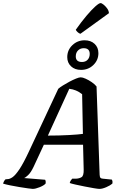

<svg xmlns="http://www.w3.org/2000/svg" viewBox="-58 -1219 792 1239"><path d="M153 0Q147 0 122.5 -3.5Q98 -7 67 -12Q36 -17 7 -23Q-22 -29 -38 -34Q-35 -45 -30.5 -52Q-26 -59 -22 -62L-10 -63Q5 -63 23.5 -76Q42 -89 67.5 -127Q93 -165 128 -240L318 -646Q328 -655 348 -667.5Q368 -680 390.5 -692Q413 -704 433 -712Q453 -720 463 -720Q475 -720 495 -711Q515 -702 534.5 -688.5Q554 -675 565 -661L585 -91Q586 -76 590 -71.5Q594 -67 605 -66L664 -60Q666 -57 667.5 -50.5Q669 -44 667 -34Q653 -22 627.5 -11Q602 0 584 0Q575 0 548 -4.5Q521 -9 488.5 -15.5Q456 -22 429 -28Q402 -34 392 -38Q394 -47 399 -54.5Q404 -62 408 -66H433Q454 -67 468.5 -76Q483 -85 482 -125L478 -285H225L159 -143Q141 -105 123 -88.5Q105 -72 98 -70L233 -59Q239 -50 236 -34Q225 -22 198 -11Q171 0 153 0ZM251 -344Q325 -344 387.5 -347.5Q450 -351 477 -355L472 -611Q435 -641 389 -646ZM465 -768Q425 -768 400.5 -791Q376 -814 376 -850Q376 -896 409 -927.5Q442 -959 488 -959Q528 -959 552.5 -936Q577 -913 577 -876Q577 -831 544.5 -799.5Q512 -768 465 -768ZM471 -819Q494 -819 507.5 -833.5Q521 -848 521 -871Q521 -908 482 -908Q460 -908 445.5 -893.5Q431 -879 431 -855Q431 -819 471 -819ZM461 -1001Q452 -1003 442.5 -1012Q433 -1021 431 -1027Q467 -1078 499.5 -1116.5Q532 -1155 556.5 -1177Q581 -1199 591 -1199Q598 -1199 610.5 -1189Q623 -1179 633.5 -1164.5Q644 -1150 645 -1134Z"/></svg>

Font: Texturina 72pt 72pt SemiBold
Style: Italic
Weight: 600
Italic angle: -11°
Designer: Guillermo Torres Carreño
Foundry: Omnibus-Type
Version: Version 1.002; ttfautohint (v1.8.3)